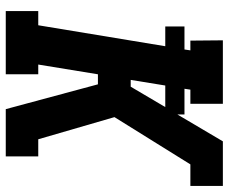

<svg xmlns="http://www.w3.org/2000/svg" viewBox="-82 -692 775 650"><g transform="rotate(90 305.0 -367.5)"><path d="M232 0H18V-110H66L137 -540H70V-605H148L151 -625H118L117 -735H332V-625H284L281 -605H368V-581L459 -735H610V-625H537L377 -368L452 -110H510V0H350L266 -312H232L199 -110H232ZM251 -423H274L343 -540H270Z"/></g></svg>

Font: Iosevka HT Extrabold Extended
Style: Italic
Weight: 800
Width: 7
Italic angle: -9°
Monospace: yes
Designer: Belleve Invis
Foundry: Belleve Invis
Version: Version 32.3.0; ttfautohint (v1.8.4)